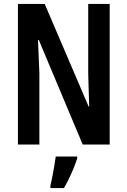

<svg xmlns="http://www.w3.org/2000/svg" viewBox="-20 -734 647 975"><path d="M537 0H400L177 -531H173Q176 -473 177 -434.5Q178 -396 180 -362V0H71V-714H207L430 -193H433Q431 -253 430 -289Q429 -325 428 -360V-714H537ZM372 71Q360 108 342 148Q324 188 305 221H236V209Q240 191 245.5 164.5Q251 138 255.5 110Q260 82 263 61H372Z"/></svg>

Font: Noto Sans Telugu ExtraCondensed SemiBold
Style: Regular
Weight: 600
Width: 2
Designer: Jelle Bosma - Monotype Design Team
Foundry: Monotype Imaging Inc.
Version: Version 2.005; ttfautohint (v1.8.4.7-5d5b)